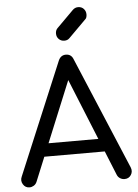

<svg xmlns="http://www.w3.org/2000/svg" viewBox="-67 -1111 836 1162"><g transform="rotate(-5 351.5 -530.5)"><path d="M65 0Q39 0 25.5 -22.5Q12 -45 23 -69L308 -749Q322 -781 353 -781Q386 -781 398 -749L685 -67Q695 -42 681.5 -21Q668 0 642 0Q628 0 615.5 -7.5Q603 -15 597 -29L340 -662H369L109 -29Q103 -15 90.5 -7.5Q78 0 65 0ZM122 -177 159 -256H556L592 -177ZM352 -866Q332 -866 318.5 -879.5Q305 -893 305 -913Q305 -932 316 -944L419 -1047Q433 -1061 452 -1061Q473 -1061 486 -1047Q499 -1033 499 -1013Q499 -1004 496.5 -995.5Q494 -987 486 -981L384 -879Q372 -866 352 -866Z"/></g></svg>

Font: Comfortaa SemiBold
Style: Regular
Weight: 600
Designer: Johan Aakerlund
Foundry: Johan Aakerlund
Version: Version 3.104; ttfautohint (v1.8.1.43-b0c9)